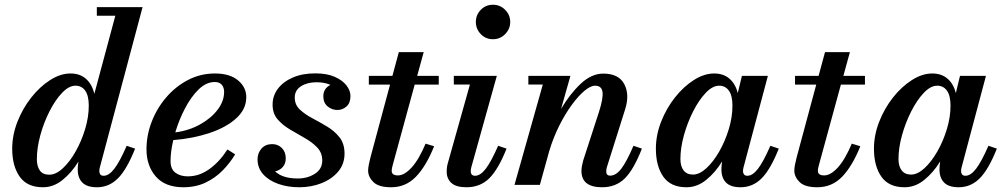

<svg xmlns="http://www.w3.org/2000/svg" viewBox="-20 -780 4244 810"><path d="M550 -153Q515 -65 477.5 -27.5Q440 10 389 10Q347 10 327.5 -9.8Q308 -29.5 308 -64.5Q308 -68 308.2 -75.8Q308.5 -83.5 310 -91.5L311 -98.5Q282.5 -52 244.2 -21Q206 10 161 10Q94.5 10 63 -34.8Q31.5 -79.5 31.5 -152.5Q31.5 -210 53.5 -266.2Q75.5 -322.5 111.8 -368.5Q148 -414.5 191.5 -442.2Q235 -470 277.5 -470Q317.5 -470 343 -447.2Q368.5 -424.5 378 -384L466.5 -713.5H388.5V-750H581.5L401 -73Q399 -65.5 399 -57.5Q399 -50 403 -44.2Q407 -38.5 417.5 -38.5Q439.5 -38.5 462.2 -68Q485 -97.5 514.5 -165ZM354.5 -334Q354.5 -376.5 339.5 -397.5Q324.5 -418.5 298.5 -418.5Q270.5 -418.5 241.8 -388.2Q213 -358 188.8 -310.2Q164.5 -262.5 150 -209Q135.5 -155.5 135.5 -109Q135.5 -78.5 148 -60.8Q160.5 -43 188 -43Q216 -43 245.2 -70.2Q274.5 -97.5 299.2 -141.2Q324 -185 339.2 -235.8Q354.5 -286.5 354.5 -334Z M699.5 -100.5Q699.5 -66.5 720.2 -51.2Q741 -36 772 -36Q821 -36 864 -67.2Q907 -98.5 939.5 -149.5L972 -129Q950.5 -92.5 919.2 -60.8Q888 -29 846.8 -9.5Q805.5 10 753.5 10Q677 10 637.5 -35.2Q598 -80.5 598 -150Q598 -209.5 620 -266.5Q642 -323.5 681.5 -369.5Q721 -415.5 773.5 -442.8Q826 -470 887 -470Q949.5 -470 984.2 -441Q1019 -412 1019 -370Q1019 -319.5 976.8 -281Q934.5 -242.5 864.2 -219Q794 -195.5 711 -189Q699.5 -140 699.5 -100.5ZM886 -434Q850 -434 818 -402.8Q786 -371.5 760.5 -322.8Q735 -274 719.5 -221.5Q777 -229 823.5 -254.8Q870 -280.5 897.8 -316.8Q925.5 -353 925.5 -392Q925.5 -410.5 915.8 -422.2Q906 -434 886 -434Z M1433.5 -132Q1433.5 -88 1406.8 -56.2Q1380 -24.5 1336.5 -7.2Q1293 10 1242 10Q1194.5 10 1154.5 -4Q1114.5 -18 1090.5 -44.5Q1066.5 -71 1066.5 -108Q1066.5 -134 1083 -153Q1099.5 -172 1128 -172Q1153 -172 1169.2 -155.5Q1185.5 -139 1185.5 -112Q1185.5 -89 1172.5 -75Q1159.5 -61 1140.5 -57Q1172 -27 1236.5 -27Q1277 -27 1308.2 -46.8Q1339.5 -66.5 1339.5 -103Q1339.5 -135.5 1318.2 -157.8Q1297 -180 1266 -197.5Q1235 -215 1203.8 -233.5Q1172.5 -252 1151.2 -276.5Q1130 -301 1130 -338.5Q1130 -376 1152.5 -405.8Q1175 -435.5 1215.5 -453Q1256 -470.5 1309.5 -470.5Q1359.5 -470.5 1392.5 -455.8Q1425.5 -441 1442 -419.2Q1458.5 -397.5 1458.5 -375Q1458.5 -345.5 1441.8 -330.8Q1425 -316 1403.5 -316Q1380.5 -316 1362.2 -331Q1344 -346 1344 -374Q1344 -406.5 1374 -422Q1349 -433 1315.5 -433Q1276.5 -433 1250 -416.2Q1223.5 -399.5 1223.5 -368.5Q1223.5 -338 1244.8 -318Q1266 -298 1297.2 -281.5Q1328.5 -265 1359.8 -246.2Q1391 -227.5 1412.2 -200.8Q1433.5 -174 1433.5 -132Z M1811.5 -163Q1777.5 -78.5 1734.5 -34.2Q1691.5 10 1630 10Q1577.5 10 1555.2 -12Q1533 -34 1533 -60.5Q1533 -70.5 1536 -86Q1539 -101.5 1543 -116.5L1625.5 -423H1536V-460H1635.5L1662.5 -560H1767.5L1740 -460H1831V-423H1729.5L1637 -84.5Q1635.5 -79 1634 -72.2Q1632.5 -65.5 1632.5 -59Q1632.5 -40 1659 -40Q1686 -40 1716.5 -73.2Q1747 -106.5 1775.5 -174Z M1987.5 -687.5Q1987.5 -717 2008.2 -738.5Q2029 -760 2059.5 -760Q2090 -760 2111.2 -738.5Q2132.5 -717 2132.5 -687.5Q2132.5 -658 2111.2 -636.2Q2090 -614.5 2059.5 -614.5Q2029 -614.5 2008.2 -636.2Q1987.5 -658 1987.5 -687.5ZM2117 -153Q2082 -65 2043.8 -27.5Q2005.5 10 1948 10Q1904.5 10 1884.5 -8Q1864.5 -26 1864.5 -55.5Q1864.5 -66 1865.8 -75.2Q1867 -84.5 1869.5 -92.5L1962.5 -423.5H1894.5V-460H2076L1968.5 -75Q1966 -66 1966 -58Q1966 -38.5 1984.5 -38.5Q2006.5 -38.5 2029.2 -68Q2052 -97.5 2081.5 -165Z M2270 -423.5H2209V-460H2386.5L2347 -320.5Q2384 -383.5 2429.8 -426.5Q2475.5 -469.5 2525 -469.5Q2590 -469.5 2613.5 -425.5Q2637 -381.5 2617.5 -319.5L2540.5 -75.5Q2537.5 -66 2537.5 -57Q2537.5 -39 2554 -39Q2578.5 -39 2601 -68.2Q2623.5 -97.5 2652.5 -165L2688 -153Q2653.5 -64.5 2615.8 -27.2Q2578 10 2520 10Q2433 10 2433 -59Q2433 -69 2435.5 -82Q2438 -95 2440.5 -103.5L2507 -308Q2525.5 -366 2521.8 -392.2Q2518 -418.5 2490.5 -418.5Q2471.5 -418.5 2445.5 -396.8Q2419.5 -375 2391.8 -337Q2364 -299 2339.2 -249.5Q2314.5 -200 2297.5 -144L2257.5 0H2150.5Z M3265.5 -153Q3230.5 -65 3193 -27.5Q3155.5 10 3104.5 10Q3062.5 10 3043 -9.8Q3023.5 -29.5 3023.5 -64.5Q3023.5 -80 3025.5 -91.5L3026.5 -99Q2997.5 -52 2959.2 -21Q2921 10 2876 10Q2809.5 10 2778.2 -34.8Q2747 -79.5 2747 -152.5Q2747 -210 2769 -266.2Q2791 -322.5 2827.2 -368.5Q2863.5 -414.5 2907 -442.2Q2950.5 -470 2993 -470Q3032 -470 3057.2 -448.2Q3082.5 -426.5 3092.5 -387.5L3110 -460H3219.5L3116.5 -73Q3114.5 -65.5 3114.5 -57.5Q3114.5 -50 3118.8 -44.2Q3123 -38.5 3133 -38.5Q3155 -38.5 3177.8 -68Q3200.5 -97.5 3230 -165ZM3070 -334Q3070 -376.5 3055 -397.5Q3040 -418.5 3014 -418.5Q2986 -418.5 2957.2 -388.2Q2928.5 -358 2904.2 -310.2Q2880 -262.5 2865.2 -209Q2850.5 -155.5 2850.5 -109Q2850.5 -78.5 2864 -61Q2877.5 -43.5 2903.5 -43.5Q2931 -43.5 2960.2 -70.5Q2989.5 -97.5 3014.5 -141.2Q3039.5 -185 3054.8 -235.8Q3070 -286.5 3070 -334Z M3609.5 -163Q3575.5 -78.5 3532.5 -34.2Q3489.5 10 3428 10Q3375.5 10 3353.2 -12Q3331 -34 3331 -60.5Q3331 -70.5 3334 -86Q3337 -101.5 3341 -116.5L3423.5 -423H3334V-460H3433.5L3460.5 -560H3565.5L3538 -460H3629V-423H3527.5L3435 -84.5Q3433.5 -79 3432 -72.2Q3430.5 -65.5 3430.5 -59Q3430.5 -40 3457 -40Q3484 -40 3514.5 -73.2Q3545 -106.5 3573.5 -174Z M4185.5 -153Q4150.5 -65 4113 -27.5Q4075.5 10 4024.5 10Q3982.5 10 3963 -9.8Q3943.5 -29.5 3943.5 -64.5Q3943.5 -80 3945.5 -91.5L3946.5 -99Q3917.5 -52 3879.2 -21Q3841 10 3796 10Q3729.5 10 3698.2 -34.8Q3667 -79.5 3667 -152.5Q3667 -210 3689 -266.2Q3711 -322.5 3747.2 -368.5Q3783.5 -414.5 3827 -442.2Q3870.5 -470 3913 -470Q3952 -470 3977.2 -448.2Q4002.5 -426.5 4012.5 -387.5L4030 -460H4139.5L4036.5 -73Q4034.5 -65.5 4034.5 -57.5Q4034.5 -50 4038.8 -44.2Q4043 -38.5 4053 -38.5Q4075 -38.5 4097.8 -68Q4120.5 -97.5 4150 -165ZM3990 -334Q3990 -376.5 3975 -397.5Q3960 -418.5 3934 -418.5Q3906 -418.5 3877.2 -388.2Q3848.5 -358 3824.2 -310.2Q3800 -262.5 3785.2 -209Q3770.5 -155.5 3770.5 -109Q3770.5 -78.5 3784 -61Q3797.5 -43.5 3823.5 -43.5Q3851 -43.5 3880.2 -70.5Q3909.5 -97.5 3934.5 -141.2Q3959.5 -185 3974.8 -235.8Q3990 -286.5 3990 -334Z"/></svg>

Font: Bodoni* 06pt Medium
Style: Italic
Weight: 500
Italic angle: -13°
Version: Version 2.3